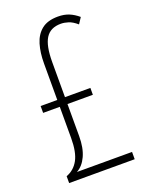

<svg xmlns="http://www.w3.org/2000/svg" viewBox="-138 -795 670 867"><g transform="rotate(-20 197.5 -362.0)"><path d="M250 -724Q280 -724 303 -714.5Q326 -705 347 -687L328 -658Q306 -677 287 -683Q268 -689 251 -689Q201 -689 178.5 -653.5Q156 -618 156 -540V-371H278V-338H156V-184Q156 -127 138.5 -89Q121 -51 91 -35H356V0H41V-33Q79 -47 99 -83.5Q119 -120 119 -188V-338H39V-371H119V-546Q119 -598 131 -638Q143 -678 171.5 -701Q200 -724 250 -724Z"/></g></svg>

Font: Noto Sans Arabic ExtCond ExtLt
Style: Regular
Weight: 200
Width: 2
Designer: Monotype Design Team, Nadine Chahine, Nizar Qandah and Khaled Hosny
Foundry: Monotype Imaging Inc.
Version: Version 2.012; ttfautohint (v1.8.4.7-5d5b)